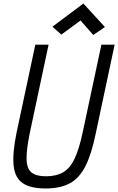

<svg xmlns="http://www.w3.org/2000/svg" viewBox="-20 -1053 669 1087"><path d="M238 14Q152 14 108 -16.5Q64 -47 57 -116.5Q50 -186 74 -303L180 -800H255L148 -297Q129 -203 130.5 -150.5Q132 -98 158.5 -76.5Q185 -55 240 -55Q299 -55 338 -78Q377 -101 402.5 -155Q428 -209 448 -303L554 -800H629L522 -297Q498 -180 463.5 -112Q429 -44 375 -15Q321 14 238 14ZM508 -855 436 -937 327 -857 277 -902 452 -1033 574 -900Z"/></svg>

Font: Victor Mono
Style: Italic
Weight: 400
Italic angle: -12°
Monospace: yes
Designer: Rune Bjørnerås
Version: Version 1.561;gftools[0.9.30]